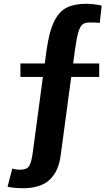

<svg xmlns="http://www.w3.org/2000/svg" viewBox="-20 -800 592 1016"><path d="M376 -531 367 -464H505V-393H357L301 23Q290 107 242.5 151.5Q195 196 101 196Q78 196 53.5 193.5Q29 191 20 188L45 92Q63 98 87 98Q122 98 134 79Q146 60 153 10L207 -393H88V-464H217L226 -532Q240 -633 266.5 -686.5Q293 -740 333.5 -760Q374 -780 436 -780Q453 -780 479 -777Q505 -774 518 -770L508 -679Q486 -681 454 -681Q430 -681 417 -671Q404 -661 394.5 -629.5Q385 -598 376 -531Z"/></svg>

Font: Krub
Style: Bold
Weight: 700
Version: Version 1.000; ttfautohint (v1.6)